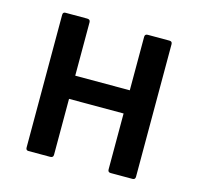

<svg xmlns="http://www.w3.org/2000/svg" viewBox="-79 -572 677 656"><g transform="rotate(15 259.5 -244.5)"><path d="M366 0Q356 0 356 -10V-479Q356 -489 366 -489H443Q453 -489 453 -479V-10Q453 0 443 0ZM75 0Q66 0 66 -10V-479Q66 -489 75 -489H152Q163 -489 163 -479V-10Q163 0 152 0ZM149 -208V-290H374V-208Z"/></g></svg>

Font: Sofia Sans Semi Condensed SemiBold
Style: Regular
Weight: 600
Designer: Botio Nikoltchev, Ani Petrova
Foundry: lettersoup
Version: Version 4.100